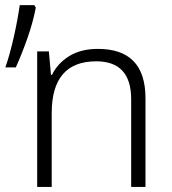

<svg xmlns="http://www.w3.org/2000/svg" viewBox="-20 -734 674 754"><path d="M114.7 -713.9H57.6C47.9 -645.5 25.9 -539.1 1 -469.2H42C58.1 -504.4 73.2 -543 87.9 -584.5C102.5 -626 113.3 -666 120.6 -704.1ZM364.3 -542C319.3 -542 281.7 -532.2 251 -513.2C220.2 -493.7 198.2 -469.2 184.1 -439.9H180.2L171.9 -532.2H126V0H183.1V-290C183.1 -425.3 241.2 -493.2 357.9 -493.2C447.8 -493.2 495.1 -445.3 495.1 -344.2V0H551.3V-348.1C551.3 -481.4 485.4 -542 364.3 -542Z"/></svg>

Font: Noto Reveo Sans
Style: Regular
Weight: 300
Designer: Monotype Design Team
Foundry: Monotype Imaging Inc.
Version: Version 2.007